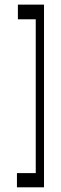

<svg xmlns="http://www.w3.org/2000/svg" viewBox="-20 -799 260 818"><path d="M167.5 -779.3V-1H52.2V-61.5H132.3V-716.8H56.2V-779.3Z"/></svg>

Font: LaylaRuqaa
Style: Regular
Weight: 400
Version: Version 2.0